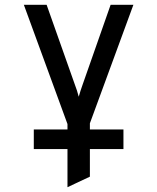

<svg xmlns="http://www.w3.org/2000/svg" viewBox="-20 -531 656 801"><path d="M261.5 250V-13.5L79.5 -511H174.5L292.5 -177.5Q297 -166 301 -153.5Q305 -141 308.5 -127.5Q312.5 -141 316.2 -153.2Q320 -165.5 324.5 -177.5L441.5 -511H536.5L355 -16.5V206ZM121 91V9H495V91Z"/></svg>

Font: Overpass Mono Medium
Style: Regular
Weight: 500
Monospace: yes
Designer: Delve Withrington, Dave Bailey
Foundry: Delve Fonts LLC
Version: Version 4.000